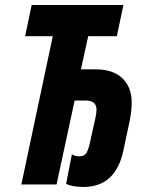

<svg xmlns="http://www.w3.org/2000/svg" viewBox="-20 -734 581 764"><path d="M471 -135 496 -253Q504 -292 504 -326Q504 -387 467 -422.5Q430 -458 361 -458H302L331 -590H445L471 -714H106L80 -590H190L65 0H205L277 -334H321Q364 -334 364 -298Q364 -285 360 -266L340 -176Q335 -149 326.5 -130.5Q318 -112 296 -112Q279 -112 266 -120L243 -2Q271 10 312 10Q440 10 471 -135Z"/></svg>

Font: Noto Sans UI Condensed ExtraBold
Style: Italic
Weight: 800
Width: 3
Designer: Monotype Design Team
Foundry: Monotype Imaging Inc.
Version: 1.001